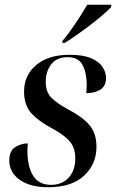

<svg xmlns="http://www.w3.org/2000/svg" viewBox="-20 -776 488 806"><path d="M182 10Q107 10 63 -21Q19 -52 19 -102Q19 -143 44 -158.5Q69 -174 97 -174Q96 -165 95.5 -156.5Q95 -148 95 -140Q96 -74 120 -37Q144 0 194 0Q241 0 268.5 -30.5Q296 -61 296 -111Q296 -154 274 -181Q252 -208 199 -237Q145 -265 113 -299Q81 -333 81 -392Q81 -460 132 -503Q183 -546 272 -546Q328 -546 361.5 -532Q395 -518 410 -495.5Q425 -473 425 -449Q425 -415 402 -400Q379 -385 342 -385Q343 -395 343.5 -404.5Q344 -414 344 -423Q343 -474 325.5 -505Q308 -536 264 -536Q218 -536 195 -506Q172 -476 172 -432Q172 -390 195.5 -366Q219 -342 269 -315Q325 -286 355 -251.5Q385 -217 385 -160Q385 -87 333 -38.5Q281 10 182 10ZM243 -605Q269 -636 297.5 -678.5Q326 -721 346 -756H448L446 -746Q434 -733 411.5 -713.5Q389 -694 361 -672.5Q333 -651 304.5 -631Q276 -611 252 -596H241Z"/></svg>

Font: Noto Serif Display SemiCondensed Medium
Style: Italic
Weight: 500
Width: 4
Italic angle: -12°
Designer: Monotype Design Team
Foundry: Monotype Imaging Inc.
Version: Version 2.009